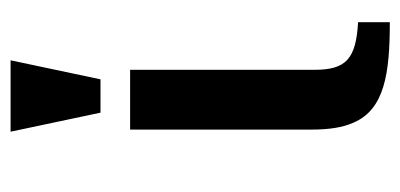

<svg xmlns="http://www.w3.org/2000/svg" viewBox="-217 -533 757 363"><g transform="rotate(-90 161.5 -351.5)"><path d="M211 -136V-484H98V-141C98 -108 102 -82 111 -62C136 -3 204 7 301 7V-53C231 -57 211 -76 211 -136ZM193 -540 229 -710H94L130 -540Z"/></g></svg>

Font: Gamestation Extended
Style: Regular
Weight: 400
Width: 7
Designer: Jonas Hecksher
Foundry: Jonas Hecksher, Playtypeª, e-types AS
Version: Version 1.003